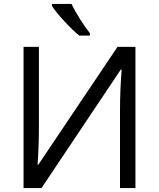

<svg xmlns="http://www.w3.org/2000/svg" viewBox="-20 -951 802 971"><path d="M99.1 -713.9H176.8V-316.9Q176.8 -207 169.9 -118.2H173.8L574.2 -713.9H665V0H586.9V-393.1Q586.9 -491.2 595.2 -599.1H590.8L189.9 0H99.1ZM434.6 -771H380.9Q349.1 -796.4 305.7 -843.3Q262.2 -890.1 242.7 -920.9V-931.2H341.8Q357.4 -897.5 385.3 -853.5Q413.1 -809.6 434.6 -783.2Z"/></svg>

Font: OpenSans-Regular
Style: Regular
Weight: 400
Foundry: Ascender Corporation
Version: Version 1.10